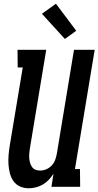

<svg xmlns="http://www.w3.org/2000/svg" viewBox="-20 -1002 528 1030"><path d="M134 8Q109 8 87.5 -1.5Q66 -11 52.5 -30Q39 -49 33 -72.5Q27 -96 25.5 -120Q24 -144 26 -169Q28 -194 32 -219L102 -640H75L74 -735H228L140 -204Q138 -191 137 -178Q136 -165 137 -152.5Q138 -140 141.5 -128Q145 -116 152 -106Q159 -96 170.5 -91.5Q182 -87 195 -87Q212 -87 228.5 -94Q245 -101 257.5 -114.5Q270 -128 276 -144.5Q282 -161 285 -178L377 -735H488L382 -95H409L410 0H256L267 -70Q256 -53 242 -38Q228 -23 210.5 -12.5Q193 -2 173 3Q153 8 134 8ZM328 -793 205 -928 280 -982 389 -837Z"/></svg>

Font: Iosevka QP
Style: Bold Italic
Weight: 700
Italic angle: -9°
Designer: Belleve Invis
Foundry: Belleve Invis
Version: Version 20.0.0; ttfautohint (v1.8.4)